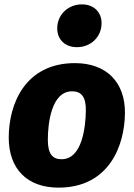

<svg xmlns="http://www.w3.org/2000/svg" viewBox="-20 -840 613 879"><path d="M332 -624C396 -624 445 -671 445 -734C445 -784 410 -820 355 -820C292 -820 242 -773 242 -710C242 -660 277 -624 332 -624ZM248 19C477 19 551 -170 552 -323C553 -463 468 -551 323 -551C95 -551 20 -364 20 -210C20 -67 104 19 248 19ZM262 -111C219 -111 199 -137 199 -200C199 -275 215 -422 310 -422C353 -422 374 -396 373 -333C372 -258 356 -111 262 -111Z"/></svg>

Font: Fira Sans ExtraBold
Style: Italic
Weight: 800
Italic angle: -8°
Designer: bBox Type GmbH & Carrois Corporate GbR & Edenspiekermann AG
Foundry: bBox Type GmbH & Carrois Corporate GbR & Edenspiekermann AG
Version: Version 4.301;PS 004.301;hotconv 1.0.88;makeotf.lib2.5.64775